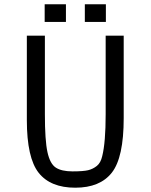

<svg xmlns="http://www.w3.org/2000/svg" viewBox="-20 -861 701 894"><path d="M472 -695H556V-311Q556 -128 501 -57.5Q446 13 330.5 13Q215 13 160 -56.5Q105 -126 105 -302V-695H189V-329Q189 -207 201 -152.5Q213 -98 240 -80.5Q267 -63 317.5 -63Q368 -63 390.5 -68.5Q413 -74 431 -88.5Q449 -103 456 -134Q472 -198 472 -329ZM287 -759H188V-841H287ZM473 -759H375V-841H473Z"/></svg>

Font: Ruda
Style: Regular
Weight: 400
Designer: Mariela Monsalve, Angelina Sanchez
Foundry: Mariela Monsalve, Angelina Sanchez
Version: Version 1.002